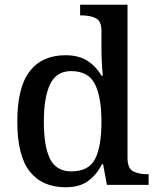

<svg xmlns="http://www.w3.org/2000/svg" viewBox="-20 -780 664 810"><path d="M257 10Q158 10 105.5 -56.5Q53 -123 53 -267Q53 -412 105.5 -479.5Q158 -547 256 -547Q313 -547 349.5 -523Q386 -499 408 -461H414Q411 -486 409.5 -518Q408 -550 408 -574V-649Q408 -692 383.5 -703.5Q359 -715 326 -715H318V-760H518V-114Q518 -69 542.5 -57Q567 -45 600 -45H607V0H431L415 -87H410Q387 -42 351 -16Q315 10 257 10ZM281 -57Q354 -57 381 -109Q408 -161 408 -268Q408 -370 380.5 -425Q353 -480 280 -480Q218 -480 191.5 -425Q165 -370 165 -267Q165 -161 191.5 -109Q218 -57 281 -57Z"/></svg>

Font: Noto Serif NP Hmong Medium
Style: Regular
Weight: 500
Designer: Dalton Maag Ltd
Foundry: Dalton Maag Ltd
Version: Version 1.001; ttfautohint (v1.8.4.7-5d5b)